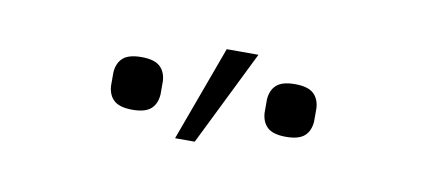

<svg xmlns="http://www.w3.org/2000/svg" viewBox="-32 -807 663 298"><g transform="rotate(10 300.0 -658.0)"><path d="M140 -646Q140 -657 140 -667Q141 -682 150 -690Q159 -698 179 -698Q199 -698 208 -690Q217 -682 218 -667Q218 -657 218 -646Q217 -631 208 -623Q199 -615 179 -615Q159 -615 150 -623Q141 -631 140 -646ZM382 -646Q382 -657 382 -667Q383 -682 392 -690Q401 -698 421 -698Q441 -698 450 -690Q459 -682 460 -667Q460 -657 460 -646Q459 -631 450 -623Q441 -615 421 -615Q401 -615 392 -623Q383 -631 382 -646ZM357 -733 283 -583H252L307 -733Z"/></g></svg>

Font: Kreadon
Style: Regular
Weight: 400
Designer: kohakuno
Foundry: StudioGnu
Version: Version 1.000;Glyphs 3.1.2 (3151)